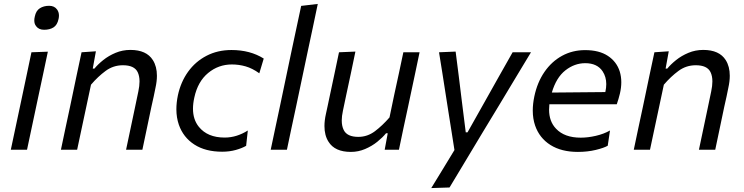

<svg xmlns="http://www.w3.org/2000/svg" viewBox="-20 -762 3785 977"><path d="M35 0Q46.5 -55 57.5 -106Q68.5 -157 81.5 -219L92 -268.5Q106 -336 117.5 -389Q128.5 -441.5 140 -496L223.5 -499Q211.5 -442.5 200.5 -390Q189 -337.5 174.5 -268.5L164 -219Q151 -157 140 -106Q129 -55 117.5 0ZM204.5 -610.5Q177.5 -610.5 164 -628.5Q154.5 -640 154.5 -658Q154.5 -667 157 -677.5Q163 -707.5 182.8 -720Q202.5 -732.5 230 -732.5Q257 -732.5 270.5 -713.5Q280 -700.5 280 -682.5Q280 -674.5 278 -665.5Q271.5 -634.5 252.2 -622.5Q233 -610.5 204.5 -610.5Z M290 0Q301.5 -55 312.5 -107Q323.5 -158 336.5 -219L347 -269Q357 -317 369.2 -375.2Q381.5 -433.5 395 -496L468 -501L452 -413H460.5Q478 -434.5 505.5 -456.5Q533 -478.5 568.2 -493.2Q603.5 -508 643.5 -508Q725.5 -508 758 -456Q778.5 -423.5 778.5 -376.5Q778.5 -348 771 -314.5Q766.5 -293.5 762 -270.5Q757 -247.5 750.5 -219Q738 -158 727 -107Q716 -55.5 704.5 0H621.5Q633.5 -55.5 644 -106.5Q654.5 -157 667 -215.5L684 -297Q690 -325 690 -347.5Q690 -375.5 680.5 -395Q663.5 -430 605.5 -430Q556.5 -430 517.5 -401.2Q478.5 -372.5 443 -331L418.5 -216Q406 -156.5 395 -105.8Q384 -55 372.5 0Z M1110.5 10Q1025.5 10 969 -26.5Q912.5 -63 890 -127.5Q877.5 -164 877.5 -206Q877.5 -239.5 885 -276Q899.5 -344.5 937 -396.8Q974.5 -449 1031 -478.2Q1087.5 -507.5 1158 -507.5Q1253 -507.5 1322 -464L1299.5 -389Q1264 -414.5 1230 -424.2Q1196 -434 1160 -434Q1091.5 -434 1039 -390.5Q986.5 -347 969 -266.5Q962 -235.5 962 -209Q962 -153.5 992 -116.5Q1036 -62 1123 -62Q1155 -62 1184.8 -71.5Q1214.5 -81 1241 -98L1232.5 -20Q1212 -8 1180 1Q1148 10 1110.5 10Z M1357.5 0Q1369 -55 1380 -106.5Q1391 -158 1404 -219L1461.5 -493Q1475 -555.5 1487.5 -615Q1500 -674.5 1512.5 -732L1597 -742Q1584.5 -681.5 1571.5 -620.5Q1558.5 -559.5 1544.5 -494L1486.5 -219Q1473 -156.5 1462.2 -105.8Q1451.5 -55 1440 0Z M1765.5 11Q1683.5 11 1651.5 -41Q1631 -73 1631 -120.5Q1631 -149 1638.5 -182.5Q1643 -203.5 1647.5 -224Q1651.5 -244.5 1657.5 -271.5Q1671 -336.5 1682.5 -389Q1693.5 -441 1705 -496L1788.5 -499.5Q1777 -444.5 1766 -391.5Q1754.5 -338.5 1742 -279.5L1725 -198.5Q1719 -171 1719 -149Q1719 -120.5 1729 -100.5Q1746 -65.5 1803.5 -65.5Q1849.5 -65.5 1887.8 -94.2Q1926 -123 1962 -164.5L1986 -279.5Q1999 -338 2010 -389.8Q2021 -441.5 2032.5 -496H2115Q2103.5 -441 2092.5 -388.5Q2081 -336 2067.5 -271L2056.5 -219Q2043 -157.5 2032.2 -106.2Q2021.5 -55 2010 0H1937.5L1953 -84H1944.5Q1927 -62.5 1899.8 -40.5Q1872.5 -18.5 1838 -3.8Q1803.5 11 1765.5 11Z M2174.5 195Q2203 147.5 2233.5 98.5Q2263.5 49 2292.5 1.5Q2285 -46 2277.5 -94Q2270 -141.5 2262.5 -188.5L2248.5 -278Q2240 -331 2231.5 -387Q2222.5 -442.5 2214 -496L2298.5 -499.5Q2306.5 -435 2314.5 -374Q2322 -312.5 2330 -248L2350 -88.5H2359L2449 -248.5Q2484.5 -312 2518.8 -372.8Q2553 -433.5 2588.5 -496H2682Q2658 -456 2635.5 -419Q2613 -381.5 2586 -336.8Q2559 -292 2521.5 -229.5L2437 -90Q2379.5 5.5 2339.8 71.8Q2300 138 2267.5 192Z M2920.5 11Q2837 11 2781 -24.2Q2725 -59.5 2703 -123Q2691 -158 2691 -199.5Q2691 -233.5 2699 -271.5Q2714 -343 2750.5 -396Q2787 -449 2840 -478Q2893 -507 2957.5 -507Q3028.5 -507 3073 -477.8Q3117.5 -448.5 3133.5 -398.5Q3141.5 -372.5 3141.5 -343.5Q3141.5 -316 3134.5 -286Q3131.5 -272.5 3127 -258Q3122.5 -243.5 3118.5 -231.5H2775.5Q2774 -217.5 2774 -204Q2774 -144 2809.5 -107Q2852.5 -61.5 2935 -61.5Q2971.5 -61.5 3011.8 -70.8Q3052 -80 3084 -98L3072.5 -20.5Q3054 -9.5 3011.8 0.8Q2969.5 11 2920.5 11ZM2958 -440.5Q2903.5 -440.5 2857 -404Q2810.5 -367.5 2788 -291L3060 -293.5L3060.5 -295Q3065 -315.5 3065 -334Q3065 -371 3046.5 -399Q3019 -440.5 2958 -440.5Z M3205 0Q3216.5 -55 3227.5 -107Q3238.5 -158 3251.5 -219L3262 -269Q3272 -317 3284.2 -375.2Q3296.5 -433.5 3310 -496L3383 -501L3367 -413H3375.5Q3393 -434.5 3420.5 -456.5Q3448 -478.5 3483.2 -493.2Q3518.5 -508 3558.5 -508Q3640.5 -508 3673 -456Q3693.5 -423.5 3693.5 -376.5Q3693.5 -348 3686 -314.5Q3681.5 -293.5 3677 -270.5Q3672 -247.5 3665.5 -219Q3653 -158 3642 -107Q3631 -55.5 3619.5 0H3536.5Q3548.5 -55.5 3559 -106.5Q3569.5 -157 3582 -215.5L3599 -297Q3605 -325 3605 -347.5Q3605 -375.5 3595.5 -395Q3578.5 -430 3520.5 -430Q3471.5 -430 3432.5 -401.2Q3393.5 -372.5 3358 -331L3333.5 -216Q3321 -156.5 3310 -105.8Q3299 -55 3287.5 0Z"/></svg>

Font: Heraclito
Style: Italic
Weight: 400
Italic angle: -12°
Designer: Kostas Bartsokas (font) & Cristiano Sobral (main changes)
Foundry: Kostas Bartsokas (font) & Cristiano Sobral (main changes)
Version: Version 1.00;July 8, 2020;FontCreator 13.0.0.2655 64-bit